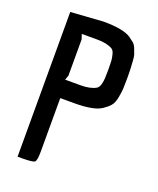

<svg xmlns="http://www.w3.org/2000/svg" viewBox="-137 -815 740 899"><g transform="rotate(20 233.5 -366.0)"><path d="M154 -61Q154 -15 145 -7.5Q136 0 82 0H60V-721L222 -732Q322 -732 360 -706Q374 -696 383.5 -688Q393 -680 399.5 -663.5Q406 -647 409.5 -636.5Q413 -626 414 -604Q417 -566 417 -527.5Q417 -489 416 -469.5Q415 -450 409.5 -422Q404 -394 392 -380Q380 -366 359 -352Q322 -326 223 -326H154ZM223 -415Q272 -415 299 -431Q316 -441 319 -484Q320 -498 320 -528.5Q320 -559 319 -572.5Q318 -586 313.5 -603.5Q309 -621 299 -627Q272 -643 223 -643H146L154 -618V-438L146 -415Z"/></g></svg>

Font: Economica
Style: Bold
Weight: 700
Designer: Vicente Lamonaca
Foundry: Vicente Lamonaca
Version: Version 1.100